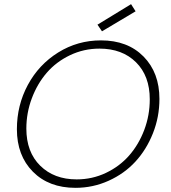

<svg xmlns="http://www.w3.org/2000/svg" viewBox="-20 -904 830 932"><path d="M753.9 -423.8Q753.9 -336.4 722.4 -257.1Q690.9 -177.7 637.2 -119.4Q583.5 -61 507.3 -26.6Q431.2 7.8 346.2 7.8Q217.3 7.8 139.6 -70.6Q62 -148.9 62 -276.9Q62 -393.1 115.2 -491.9Q168.5 -590.8 262.7 -649.4Q356.9 -708 470.2 -708Q599.6 -708 676.8 -629.6Q753.9 -551.3 753.9 -423.8ZM107.9 -279.8Q107.9 -166 175.3 -99.6Q242.7 -33.2 352.1 -33.2Q427.7 -33.2 494.1 -64.7Q560.5 -96.2 606.9 -149.2Q653.3 -202.1 680.2 -273.2Q707 -344.2 707 -421.9Q707 -535.6 640.1 -601.8Q573.2 -668 462.9 -668Q386.7 -668 319.8 -636Q252.9 -604 207 -550.8Q161.1 -497.6 134.5 -426.8Q107.9 -356 107.9 -279.8ZM616.2 -883.8 638.2 -849.1 475.1 -752 453.1 -784.2Z"/></svg>

Font: SVN-Poppins ExtraLight
Style: Italic
Weight: 200
Italic angle: -10°
Designer: Ninad Kale (Devanagari), Jonny Pinhorn (Latin)
Foundry: Indian Type Foundry
Version: Version 3.002 2017